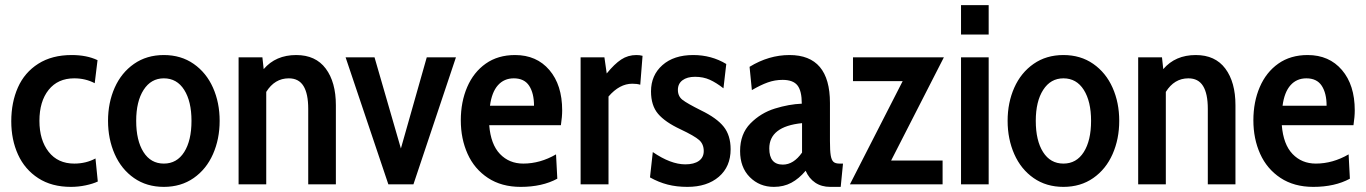

<svg xmlns="http://www.w3.org/2000/svg" viewBox="-20 -720 5335 750"><path d="M24 -246Q24 -320 50 -378.5Q76 -437 129.5 -471Q183 -505 260 -505Q319 -505 361 -485L350 -395Q314 -414 270 -414Q206 -414 170 -369Q134 -324 134 -248Q134 -173 170 -127Q206 -81 270 -81Q316 -81 353 -101L362 -11Q343 -2 314.5 4Q286 10 257 10Q182 10 129.5 -24Q77 -58 50.5 -116Q24 -174 24 -246Z M402 -248Q402 -319 428 -377.5Q454 -436 503.5 -470.5Q553 -505 620 -505Q687 -505 736.5 -470.5Q786 -436 812 -377.5Q838 -319 838 -248Q838 -177 812 -118Q786 -59 736.5 -24.5Q687 10 620 10Q553 10 503.5 -24.5Q454 -59 428 -118Q402 -177 402 -248ZM728 -248Q728 -324 699.5 -369Q671 -414 620 -414Q570 -414 541 -369Q512 -324 512 -248Q512 -171 540.5 -126Q569 -81 620 -81Q671 -81 699.5 -126Q728 -171 728 -248Z M1292 -309V0H1184V-295Q1184 -354 1165.5 -384Q1147 -414 1108 -414Q1053 -414 1020 -361V0H912V-496H1005L1010 -450Q1057 -505 1137 -505Q1213 -505 1252.5 -452Q1292 -399 1292 -309Z M1330 -496H1443L1546 -140L1647 -496H1761L1595 0H1497Z M1780 -250Q1780 -322 1805 -380Q1830 -438 1877.5 -471.5Q1925 -505 1992 -505Q2076 -505 2126 -446.5Q2176 -388 2176 -289Q2176 -264 2171 -231H1891Q1897 -156 1933 -118.5Q1969 -81 2024 -81Q2090 -81 2152 -117L2157 -22Q2098 10 2014 10Q1939 10 1886 -25Q1833 -60 1806.5 -119Q1780 -178 1780 -250ZM2066 -307Q2066 -356 2047 -385Q2028 -414 1987 -414Q1949 -414 1925 -387Q1901 -360 1894 -307Z M2248 -496H2341L2350 -433Q2380 -470 2406.5 -487.5Q2433 -505 2466 -505Q2479 -505 2490 -502L2481 -389Q2469 -393 2450 -393Q2400 -393 2357 -343V0H2248Z M2519 -27 2530 -126Q2600 -78 2657 -78Q2691 -78 2710 -91.5Q2729 -105 2729 -130Q2729 -157 2711 -173Q2693 -189 2638 -215Q2578 -243 2550.5 -275.5Q2523 -308 2523 -363Q2523 -426 2567.5 -465.5Q2612 -505 2688 -505Q2759 -505 2817 -470L2806 -375Q2778 -397 2752.5 -408.5Q2727 -420 2695 -420Q2664 -420 2646 -406.5Q2628 -393 2628 -369Q2628 -344 2646 -330Q2664 -316 2718 -289Q2780 -259 2807 -225Q2834 -191 2834 -137Q2834 -69 2788 -29.5Q2742 10 2665 10Q2623 10 2588 1Q2553 -8 2519 -27Z M2871 -130Q2871 -197 2911.5 -238Q2952 -279 3007 -296Q3062 -313 3112 -315Q3112 -365 3095 -386.5Q3078 -408 3037 -408Q3007 -408 2979 -398Q2951 -388 2917 -368L2908 -459Q2983 -505 3064 -505Q3222 -505 3222 -318V-169Q3222 -131 3225 -113Q3228 -95 3235.5 -88Q3243 -81 3259 -81H3273L3264 10H3223Q3189 10 3164.5 -6.5Q3140 -23 3127 -53Q3101 -22 3071 -6Q3041 10 3003 10Q2947 10 2909 -28Q2871 -66 2871 -130ZM3113 -124V-239Q2985 -226 2985 -140Q2985 -77 3038 -77Q3080 -77 3113 -124Z M3461 -93H3662V0H3300L3506 -403H3312V-496H3667Z M3734 -700H3842V-585H3734ZM3734 -496H3842V0H3734Z M3916 -248Q3916 -319 3942 -377.5Q3968 -436 4017.5 -470.5Q4067 -505 4134 -505Q4201 -505 4250.5 -470.5Q4300 -436 4326 -377.5Q4352 -319 4352 -248Q4352 -177 4326 -118Q4300 -59 4250.5 -24.5Q4201 10 4134 10Q4067 10 4017.5 -24.5Q3968 -59 3942 -118Q3916 -177 3916 -248ZM4242 -248Q4242 -324 4213.5 -369Q4185 -414 4134 -414Q4084 -414 4055 -369Q4026 -324 4026 -248Q4026 -171 4054.5 -126Q4083 -81 4134 -81Q4185 -81 4213.5 -126Q4242 -171 4242 -248Z M4806 -309V0H4698V-295Q4698 -354 4679.5 -384Q4661 -414 4622 -414Q4567 -414 4534 -361V0H4426V-496H4519L4524 -450Q4571 -505 4651 -505Q4727 -505 4766.5 -452Q4806 -399 4806 -309Z M4876 -250Q4876 -322 4901 -380Q4926 -438 4973.5 -471.5Q5021 -505 5088 -505Q5172 -505 5222 -446.5Q5272 -388 5272 -289Q5272 -264 5267 -231H4987Q4993 -156 5029 -118.5Q5065 -81 5120 -81Q5186 -81 5248 -117L5253 -22Q5194 10 5110 10Q5035 10 4982 -25Q4929 -60 4902.5 -119Q4876 -178 4876 -250ZM5162 -307Q5162 -356 5143 -385Q5124 -414 5083 -414Q5045 -414 5021 -387Q4997 -360 4990 -307Z"/></svg>

Font: Cabin Condensed SemiBold
Style: Regular
Weight: 600
Width: 3
Designer: Pablo Impallari
Foundry: Pablo Impallari. http://www.impallari.com Igino Marini. http://www.ikern.com
Version: Version 2.200